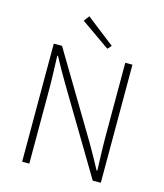

<svg xmlns="http://www.w3.org/2000/svg" viewBox="-124 -943 883 1035"><g transform="rotate(15 317.5 -425.5)"><path d="M98 0H138V-416C138 -479 135 -538 133 -601H137C160 -558 186 -512 212 -468L492 0H537V-659H497V-249C497 -186 500 -123 502 -58H498C475 -102 449 -147 424 -191L144 -659H98ZM384 -707 403 -728 245 -851 222 -820Z"/></g></svg>

Font: Source Sans Pro Light
Style: Regular
Weight: 300
Designer: Paul D. Hunt
Foundry: Adobe Systems Incorporated
Version: Version 3.006;hotconv 1.0.111;makeotfexe 2.5.65597